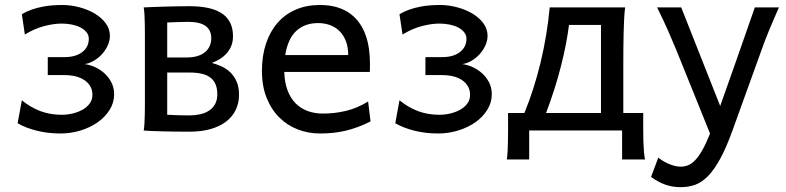

<svg xmlns="http://www.w3.org/2000/svg" viewBox="-20 -528 3182 777"><path d="M224.6 12.2Q174.8 12.2 129.9 1.2Q85 -9.8 51.3 -29.3L68.4 -122.1Q104.5 -92.8 144 -78.1Q183.6 -63.5 229.5 -63.5Q251.5 -63.5 273.4 -68.6Q295.4 -73.7 313.5 -83.7Q331.5 -93.8 342.8 -108.9Q354 -124 354 -144Q354 -163.6 345.5 -178.5Q336.9 -193.4 321.8 -203.6Q306.6 -213.9 286.1 -219Q265.6 -224.1 241.7 -224.1H173.3V-296.9H241.7Q286.6 -296.9 313 -317.4Q339.4 -337.9 339.4 -371.1Q339.4 -385.7 330.3 -397.2Q321.3 -408.7 306.4 -416.5Q291.5 -424.3 271.5 -428.5Q251.5 -432.6 229.5 -432.6Q197.3 -432.6 157.7 -422.1Q118.2 -411.6 80.6 -388.2L68.4 -470.7Q88.4 -482.4 109.4 -489.5Q130.4 -496.6 151.4 -500.7Q172.4 -504.9 192.6 -506.3Q212.9 -507.8 231.9 -507.8Q267.1 -507.8 301.8 -498.5Q336.4 -489.3 363.8 -472.9Q391.1 -456.5 408 -433.6Q424.8 -410.6 424.8 -383.3Q424.8 -362.8 415.5 -343Q406.2 -323.2 391.6 -307.6Q377 -292 358.6 -281.5Q340.3 -271 322.3 -268.6Q340.3 -266.6 361.3 -257.8Q382.3 -249 400.1 -233.6Q418 -218.3 429.9 -196.3Q441.9 -174.3 441.9 -146.5Q441.9 -112.8 423.8 -83.7Q405.8 -54.7 375.7 -33.4Q345.7 -12.2 306.4 0Q267.1 12.2 224.6 12.2Z M656.7 -295.4H734.9Q760.3 -295.4 779.3 -301.3Q798.3 -307.1 810.5 -317.6Q822.8 -328.1 828.9 -342.5Q835 -356.9 835 -373.5Q835 -405.8 812.3 -422.6Q789.6 -439.5 742.2 -439.5Q732.4 -439.5 719.7 -439.2Q707 -439 694.8 -438.5Q682.6 -438 672.4 -437.7Q662.1 -437.5 656.7 -437ZM947.3 -144Q947.3 -111.3 934.3 -84Q921.4 -56.6 896.2 -36.9Q871.1 -17.1 833.5 -6.1Q795.9 4.9 747.1 4.9Q721.2 4.9 693.8 4.6Q666.5 4.4 641.1 3.7Q615.7 2.9 595 2.2Q574.2 1.5 561.5 0Q563.5 -10.3 564.5 -26.4Q565.4 -42.5 565.9 -63Q566.4 -83.5 566.4 -107.2Q566.4 -130.9 566.4 -156.2V-341.8Q566.4 -366.7 566.4 -390.4Q566.4 -414.1 565.9 -434.6Q565.4 -455.1 564.5 -471.4Q563.5 -487.8 561.5 -498Q572.8 -498.5 595 -499.5Q617.2 -500.5 643.8 -501.2Q670.4 -502 698 -502.4Q725.6 -502.9 747.1 -502.9Q787.6 -502.9 820.1 -496.3Q852.5 -489.7 875.5 -475.3Q898.4 -460.9 910.6 -437.7Q922.9 -414.6 922.9 -380.9Q922.9 -359.4 916 -342.5Q909.2 -325.7 897.5 -312.5Q885.7 -299.3 870.4 -289.6Q855 -279.8 837.4 -273.4Q856.9 -268.1 876.5 -259.3Q896 -250.5 911.9 -235.4Q927.7 -220.2 937.5 -198Q947.3 -175.8 947.3 -144ZM656.7 -63.5Q661.6 -63.5 670.9 -63Q680.2 -62.5 692.4 -62Q704.6 -61.5 718.8 -61.3Q732.9 -61 747.1 -61Q769 -61 789.3 -65.4Q809.6 -69.8 825.2 -79.8Q840.8 -89.8 850.1 -106.2Q859.4 -122.6 859.4 -146.5Q859.4 -191.9 832.5 -213.1Q805.7 -234.4 749.5 -234.4H656.7Z M1274.4 -507.8Q1314.5 -507.8 1345.2 -498.3Q1376 -488.8 1398.4 -471.9Q1420.9 -455.1 1436 -432.6Q1451.2 -410.2 1460.2 -384.3Q1469.2 -358.4 1473.1 -330.3Q1477.1 -302.2 1477.1 -274.9Q1477.1 -268.1 1477.1 -255.9Q1477.1 -243.7 1476.6 -236.8H1130.4Q1131.8 -193.8 1143.8 -162.1Q1155.8 -130.4 1176.5 -109.6Q1197.3 -88.9 1225.3 -78.6Q1253.4 -68.4 1286.6 -68.4Q1334 -68.4 1379.4 -79.1Q1424.8 -89.8 1469.7 -117.2L1479.5 -36.6Q1453.6 -23.4 1428.7 -14.2Q1403.8 -4.9 1378.9 1Q1354 6.8 1328.4 9.5Q1302.7 12.2 1274.4 12.2Q1227.5 12.2 1185.1 -4.2Q1142.6 -20.5 1110.4 -52.5Q1078.1 -84.5 1059.1 -131.8Q1040 -179.2 1040 -241.7Q1040 -302.2 1056.4 -351.3Q1072.8 -400.4 1103 -435.3Q1133.3 -470.2 1176.8 -489Q1220.2 -507.8 1274.4 -507.8ZM1267.1 -434.6Q1213.4 -434.6 1179.2 -403.1Q1145 -371.6 1134.3 -305.2H1389.2Q1389.2 -336.4 1380.1 -360.6Q1371.1 -384.8 1354.7 -401.4Q1338.4 -418 1315.9 -426.3Q1293.5 -434.6 1267.1 -434.6Z M1752.9 12.2Q1703.1 12.2 1658.2 1.2Q1613.3 -9.8 1579.6 -29.3L1596.7 -122.1Q1632.8 -92.8 1672.4 -78.1Q1711.9 -63.5 1757.8 -63.5Q1779.8 -63.5 1801.8 -68.6Q1823.7 -73.7 1841.8 -83.7Q1859.9 -93.8 1871.1 -108.9Q1882.3 -124 1882.3 -144Q1882.3 -163.6 1873.8 -178.5Q1865.2 -193.4 1850.1 -203.6Q1835 -213.9 1814.5 -219Q1793.9 -224.1 1770 -224.1H1701.7V-296.9H1770Q1814.9 -296.9 1841.3 -317.4Q1867.7 -337.9 1867.7 -371.1Q1867.7 -385.7 1858.6 -397.2Q1849.6 -408.7 1834.7 -416.5Q1819.8 -424.3 1799.8 -428.5Q1779.8 -432.6 1757.8 -432.6Q1725.6 -432.6 1686 -422.1Q1646.5 -411.6 1608.9 -388.2L1596.7 -470.7Q1616.7 -482.4 1637.7 -489.5Q1658.7 -496.6 1679.7 -500.7Q1700.7 -504.9 1720.9 -506.3Q1741.2 -507.8 1760.3 -507.8Q1795.4 -507.8 1830.1 -498.5Q1864.7 -489.3 1892.1 -472.9Q1919.4 -456.5 1936.3 -433.6Q1953.1 -410.6 1953.1 -383.3Q1953.1 -362.8 1943.8 -343Q1934.6 -323.2 1919.9 -307.6Q1905.3 -292 1887 -281.5Q1868.7 -271 1850.6 -268.6Q1868.7 -266.6 1889.6 -257.8Q1910.6 -249 1928.5 -233.6Q1946.3 -218.3 1958.3 -196.3Q1970.2 -174.3 1970.2 -146.5Q1970.2 -112.8 1952.1 -83.7Q1934.1 -54.7 1904.1 -33.4Q1874 -12.2 1834.7 0Q1795.4 12.2 1752.9 12.2Z M2412.1 -427.2H2282.7Q2278.3 -392.1 2270.3 -349.9Q2262.2 -307.6 2250.5 -261.5Q2238.8 -215.3 2223.4 -167Q2208 -118.7 2189.9 -70.8H2412.1ZM2509.8 -498Q2507.3 -479 2505.9 -452.4Q2504.4 -425.8 2503.7 -394.8Q2502.9 -363.8 2502.7 -329.1Q2502.4 -294.4 2502.4 -258.8V-70.8H2583Q2583 -34.7 2583 -6.3Q2583 22 2583.7 44.7Q2584.5 67.4 2585.9 85Q2587.4 102.5 2590.3 117.2H2497.6V0H2121.6V117.2H2031.2Q2033.2 102.5 2034.2 85Q2035.2 67.4 2035.6 44.7Q2036.1 22 2036.1 -6.3Q2036.1 -34.7 2036.1 -70.8H2102.1Q2121.6 -117.7 2138.2 -169.7Q2154.8 -221.7 2168 -276.6Q2181.2 -331.5 2190.4 -387.7Q2199.7 -443.8 2204.6 -498Z M2944.3 0Q2918.9 70.3 2894.5 114.7Q2870.1 159.2 2845 184.8Q2819.8 210.4 2792.7 220Q2765.6 229.5 2734.4 229.5Q2700.7 229.5 2671.1 218.8Q2641.6 208 2614.7 188L2644 109.9Q2651.9 116.2 2662.4 122.8Q2672.9 129.4 2684.8 134.5Q2696.8 139.6 2709.5 143.1Q2722.2 146.5 2734.4 146.5Q2749 146.5 2763.2 141.4Q2777.3 136.2 2791.7 121.8Q2806.2 107.4 2821.3 81.3Q2836.4 55.2 2853.5 12.7L2717.3 -324.7Q2703.6 -357.9 2685.5 -399.4Q2667.5 -440.9 2639.2 -498H2736.8L2894.5 -99.1Q2903.8 -125.5 2914.8 -156.5Q2925.8 -187.5 2937.5 -220.5Q2949.2 -253.4 2960.9 -286.9Q2972.7 -320.3 2983.4 -351.1Q3008.8 -423.3 3034.7 -498H3132.3Q3119.6 -469.7 3109.4 -445.6Q3099.1 -421.4 3090.3 -400.1Q3081.5 -378.9 3074.5 -360.4Q3067.4 -341.8 3061.5 -324.7Z"/></svg>

Font: Andika DR AuSIL
Style: Regular
Weight: 400
Designer: Annie Olsen & Victor Gaultney
Foundry: SIL International
Version: Version 0.003